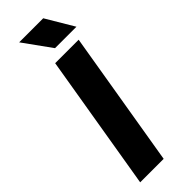

<svg xmlns="http://www.w3.org/2000/svg" viewBox="-295 -913 931 931"><g transform="rotate(-45 170.5 -447.5)"><path d="M26 0 143 -700H304L187 0ZM194 -752 91 -895H256L341 -752Z"/></g></svg>

Font: Figtree ExtraBold
Style: Italic
Weight: 800
Italic angle: -9.5°
Foundry: Erik Kennedy
Version: Version 2.001;gftools[0.9.30]